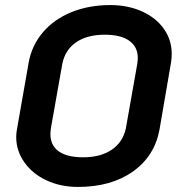

<svg xmlns="http://www.w3.org/2000/svg" viewBox="-20 -729 708 758"><path d="M44 -188Q44 -203 47 -219L93 -481Q105 -549 149 -601Q193 -653 262 -681Q331 -709 415 -709Q485 -709 540.5 -684Q596 -659 627 -615Q658 -571 658 -516Q658 -499 655 -481L610 -219Q591 -113 505 -52Q419 9 288 9Q219 9 163.5 -17Q108 -43 76 -88.5Q44 -134 44 -188ZM477 -223 522 -477Q524 -493 524 -500Q524 -544 490.5 -568Q457 -592 394 -592Q324 -592 280.5 -562Q237 -532 226 -477L181 -223Q179 -207 179 -200Q179 -155 212 -131.5Q245 -108 308 -108Q378 -108 422 -138.5Q466 -169 477 -223Z"/></svg>

Font: K2D
Style: Bold Italic
Weight: 700
Italic angle: -10°
Designer: Katatrad Aksorn Co.,Ltd.
Foundry: Cadson Demak Co.,Ltd.
Version: Version 1.000; ttfautohint (v1.6)